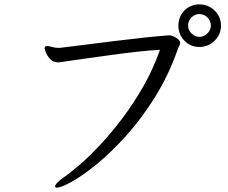

<svg xmlns="http://www.w3.org/2000/svg" viewBox="-20 -825 1040 875"><path d="M987 -708Q987 -668 958 -639.5Q929 -611 888 -611Q848 -611 820.5 -639.5Q793 -668 793 -708Q793 -749 820.5 -777Q848 -805 888 -805Q929 -805 958 -777Q987 -749 987 -708ZM941 -708Q941 -730 925.5 -745.5Q910 -761 888 -761Q868 -761 852.5 -745.5Q837 -730 837 -708Q837 -689 852.5 -673Q868 -657 888 -657Q910 -657 925.5 -673Q941 -689 941 -708ZM254 -607Q305 -613 370.5 -621.5Q436 -630 506 -638.5Q576 -647 640 -654Q704 -661 752 -664Q760 -664 771.5 -659Q783 -654 792 -646Q801 -637 801 -630Q801 -623 797 -616Q793 -609 790 -600Q748 -481 686 -382Q624 -283 555 -206.5Q486 -130 421 -77Q356 -24 307.5 3Q259 30 239 30Q231 30 231 24Q231 19 240 8.5Q249 -2 268 -15Q299 -36 343 -74Q387 -112 437.5 -166Q488 -220 538.5 -287Q589 -354 633.5 -432Q678 -510 709 -598Q665 -596 607.5 -589.5Q550 -583 487.5 -574.5Q425 -566 365.5 -557.5Q306 -549 257 -542Q253 -541 249.5 -541Q246 -541 243 -541Q223 -541 209.5 -555Q196 -569 189.5 -585Q183 -601 183 -605Q183 -614 192 -615H195Q204 -615 217 -611Q230 -607 246 -607Z"/></svg>

Font: Moon Stars Kai T
Style: Regular
Weight: 400
Designer: GuiWonder
Version: Version 1.101